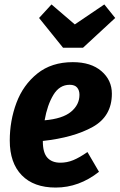

<svg xmlns="http://www.w3.org/2000/svg" viewBox="-20 -828 539 865"><path d="M484 -406Q484 -304 397.5 -256Q311 -208 173 -193V-191Q173 -140 193.5 -117.5Q214 -95 252 -95Q282 -95 310 -106.5Q338 -118 374 -143L426 -54Q336 17 231 17Q132 17 78 -38.5Q24 -94 24 -195Q24 -284 54 -364.5Q84 -445 148 -496.5Q212 -548 308 -548Q390 -548 437 -507.5Q484 -467 484 -406ZM338 -401Q338 -421 327.5 -433.5Q317 -446 294 -446Q248 -446 220.5 -400.5Q193 -355 181 -286Q262 -293 300 -324.5Q338 -356 338 -401ZM450 -808 499 -747 354 -613H264L156 -747L212 -808L317 -718Z"/></svg>

Font: Fira Sans Condensed
Style: Bold Italic
Weight: 700
Width: 3
Italic angle: -8°
Designer: Carrois Corporate & Edenspiekermann AG
Foundry: Carrois Corporate GbR & Edenspiekermann AG
Version: Version 4.203